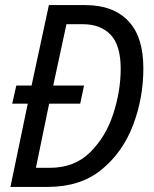

<svg xmlns="http://www.w3.org/2000/svg" viewBox="-20 -734 606 754"><path d="M21 0H168Q296 0 379 -68Q462 -136 502.5 -242.5Q543 -349 543 -466Q543 -590 483.5 -652Q424 -714 315 -714H172L104 -398H44L28 -327H89ZM121 -75 173 -327H295L310 -398H189L241 -639H305Q375 -639 414.5 -597.5Q454 -556 454 -464Q454 -376 424.5 -286Q395 -196 333.5 -135.5Q272 -75 176 -75Z"/></svg>

Font: Noto Sans UI SemiCondensed
Style: Italic
Weight: 400
Width: 4
Italic angle: -12°
Designer: Monotype Design Team
Foundry: Monotype Imaging Inc.
Version: Version 1.901